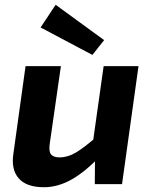

<svg xmlns="http://www.w3.org/2000/svg" viewBox="-20 -771 634 804"><path d="M235 -494 188 -167Q184 -136 194 -124Q204 -112 229 -112Q264 -112 297.5 -132Q331 -152 382 -196L404 -122Q339 -53 281 -20Q223 13 164 13Q91 13 58.5 -24Q26 -61 36 -127L87 -494ZM560 -494 491 0H377L378 -134L365 -147L414 -494ZM213 -751 416 -603 367 -541 150 -656Z"/></svg>

Font: Exo 2
Style: Bold Italic
Weight: 700
Italic angle: -8°
Designer: Natanael Gama
Foundry: Natanael Gama
Version: Version 2.010